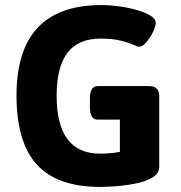

<svg xmlns="http://www.w3.org/2000/svg" viewBox="-20 -728 712 756"><path d="M374 8Q206 8 125.5 -79.5Q45 -167 45 -352Q45 -708 379 -708Q412 -708 449 -703Q486 -698 519 -688.5Q552 -679 572.5 -666.5Q593 -654 593 -638Q593 -624 582 -601.5Q571 -579 556 -561.5Q541 -544 528 -544Q522 -544 504.5 -552Q487 -560 455.5 -568Q424 -576 376 -576Q288 -576 245.5 -520Q203 -464 203 -351Q203 -123 374 -123Q414 -123 452 -130V-257H364Q334 -257 334 -307V-339Q334 -389 364 -389H567Q607 -389 607 -349V-71Q607 -45 581 -29.5Q555 -14 517 -6Q479 2 440 5Q401 8 374 8Z"/></svg>

Font: Asap
Style: Bold
Weight: 700
Designer: Pablo Cosgaya
Foundry: Omnibus-Type
Version: Version 3.001; ttfautohint (v1.8.3)